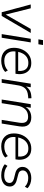

<svg xmlns="http://www.w3.org/2000/svg" viewBox="1214 -1944 738 3207"><g transform="rotate(90 1583.5 -341.0)"><path d="M185 0 55 -485H119L224 -67L464 -485H531L247 0Z M638 -613 651 -690H732L720 -613ZM550 0 628 -485H689L611 0Z M996 8Q895 8 837 -48Q779 -104 779 -203Q779 -281 809.5 -347Q840 -413 896.5 -453.5Q953 -494 1033 -494Q1108 -494 1151 -458.5Q1194 -423 1209.5 -367.5Q1225 -312 1215 -250L1212 -230H840Q830 -146 872 -94.5Q914 -43 997 -43Q1044 -43 1084 -57Q1124 -71 1157 -102L1182 -59Q1149 -26 1098 -9Q1047 8 996 8ZM1032 -445Q975 -445 937 -420Q899 -395 877 -356Q855 -317 847 -275H1165Q1170 -322 1158 -360.5Q1146 -399 1115.5 -422Q1085 -445 1032 -445Z M1301 0 1378 -485H1438L1425 -405Q1448 -442 1487 -466Q1526 -490 1584 -494L1621 -497L1623 -444L1579 -440Q1493 -432 1455 -388.5Q1417 -345 1406 -274L1363 0Z M1643 0 1720 -485H1780L1766 -399Q1794 -444 1839 -469Q1884 -494 1944 -494Q2025 -494 2066 -445Q2107 -396 2091 -295L2044 0H1983L2030 -295Q2053 -441 1932 -441Q1852 -441 1805.5 -392.5Q1759 -344 1746 -264L1704 0Z M2426 8Q2325 8 2267 -48Q2209 -104 2209 -203Q2209 -281 2239.5 -347Q2270 -413 2326.5 -453.5Q2383 -494 2463 -494Q2538 -494 2581 -458.5Q2624 -423 2639.5 -367.5Q2655 -312 2645 -250L2642 -230H2270Q2260 -146 2302 -94.5Q2344 -43 2427 -43Q2474 -43 2514 -57Q2554 -71 2587 -102L2612 -59Q2579 -26 2528 -9Q2477 8 2426 8ZM2462 -445Q2405 -445 2367 -420Q2329 -395 2307 -356Q2285 -317 2277 -275H2595Q2600 -322 2588 -360.5Q2576 -399 2545.5 -422Q2515 -445 2462 -445Z M2910 8Q2853 8 2803.5 -8Q2754 -24 2724 -52L2751 -96Q2786 -67 2826.5 -54.5Q2867 -42 2913 -42Q2970 -42 3003 -65Q3036 -88 3036 -131Q3036 -159 3017.5 -177Q2999 -195 2966 -204L2871 -228Q2823 -240 2795.5 -271Q2768 -302 2768 -347Q2768 -411 2819.5 -452.5Q2871 -494 2957 -494Q3008 -494 3053 -476.5Q3098 -459 3124 -430L3099 -387Q3044 -443 2955 -443Q2897 -443 2862 -418Q2827 -393 2827 -349Q2827 -323 2843 -303.5Q2859 -284 2893 -276L2989 -251Q3038 -239 3067 -210Q3096 -181 3096 -136Q3096 -68 3044.5 -30Q2993 8 2910 8Z"/></g></svg>

Font: Nunito Sans Light
Style: Italic
Weight: 300
Italic angle: -9°
Designer: Vernon Adams
Foundry: Vernon Adams
Version: Version 3.006; ttfautohint (v1.8.3)